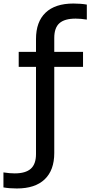

<svg xmlns="http://www.w3.org/2000/svg" viewBox="-96 -838 512 1088"><path d="M211.5 -623V-544H374.5V-459H211.5V29Q211.5 126.5 157.2 178.2Q103 230 -0.5 230Q-42.5 230 -76.5 224V139Q-42 144.5 -13 144.5Q49 144.5 78.5 118.2Q108 92 108 35V-459H10V-544H108V-617Q108 -714.5 162.2 -766.2Q216.5 -818 320 -818Q362 -818 396 -812V-727Q361.5 -732.5 332.5 -732.5Q270 -732.5 240.8 -706.5Q211.5 -680.5 211.5 -623Z"/></svg>

Font: Encode Sans Medium
Style: Regular
Weight: 500
Designer: Multiple Designers
Foundry: Impallari Type
Version: Version 2.000